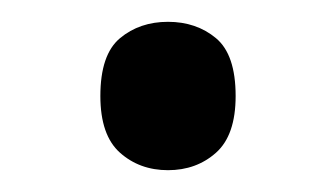

<svg xmlns="http://www.w3.org/2000/svg" viewBox="-20 -195 308 176"><path d="M134 -39Q108 -39 90 -55Q72 -71 72 -107Q72 -145 90 -160Q108 -175 134 -175Q160 -175 178 -160Q196 -145 196 -107Q196 -71 178 -55Q160 -39 134 -39Z"/></svg>

Font: Noto Sans Tamil UI
Style: Regular
Weight: 400
Designer: Jelle Bosma - Monotype Design Team
Foundry: Monotype Imaging Inc.
Version: Version 2.004